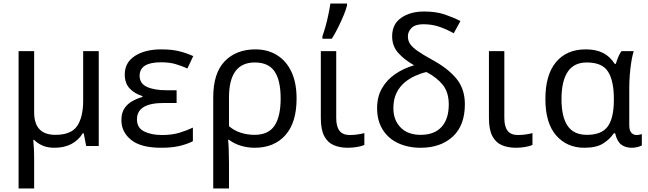

<svg xmlns="http://www.w3.org/2000/svg" viewBox="-20 -825 3662 1085"><path d="M538 -536V0H467L453 -72H448Q423 -32 383 -11Q343 10 287 10Q248 10 220 -2.5Q192 -15 172 -35H168Q170 -17 171.5 13Q173 43 173 84V240H85V-536H173V-190Q173 -63 293 -63Q382 -63 416 -113Q450 -163 450 -257V-536Z M978 -315V-243H905Q754 -243 754 -151Q754 -102 795 -82Q836 -62 896 -62Q952 -62 994.5 -75Q1037 -88 1070 -104V-27Q1039 -11 996 -0.5Q953 10 891 10Q776 10 721 -34.5Q666 -79 666 -146Q666 -186 682.5 -211.5Q699 -237 726 -252.5Q753 -268 785 -277V-282Q740 -296 712.5 -325.5Q685 -355 685 -404Q685 -472 742.5 -509Q800 -546 891 -546Q949 -546 990.5 -536Q1032 -526 1072 -508L1039 -438Q1006 -453 971.5 -463Q937 -473 890 -473Q769 -473 769 -397Q769 -353 810.5 -334Q852 -315 922 -315Z M1656 -268Q1656 -132 1592.5 -61Q1529 10 1419 10Q1379 10 1341 -1.5Q1303 -13 1274 -35H1269Q1271 -19 1272.5 17Q1274 53 1274 98V240H1185V-275Q1185 -412 1250 -479Q1315 -546 1424 -546Q1492 -546 1544.5 -514Q1597 -482 1626.5 -420Q1656 -358 1656 -268ZM1420 -472Q1274 -472 1274 -274V-112Q1303 -87 1340.5 -75Q1378 -63 1418 -63Q1497 -63 1531.5 -115Q1566 -167 1566 -268Q1566 -371 1531.5 -421.5Q1497 -472 1420 -472Z M1880 -536V-158Q1880 -110 1898.5 -86Q1917 -62 1957 -62Q1979 -62 2002.5 -65.5Q2026 -69 2039 -73V-6Q2025 1 1998 5.5Q1971 10 1945 10Q1901 10 1866.5 -4.5Q1832 -19 1812.5 -55.5Q1793 -92 1793 -157V-536ZM1802 -606V-620Q1811 -645 1820 -677.5Q1829 -710 1836 -744Q1843 -778 1847 -805H1941V-794Q1936 -772 1922 -738.5Q1908 -705 1890.5 -669.5Q1873 -634 1855 -606Z M2376 -760Q2445 -760 2494 -743Q2543 -726 2582 -706L2544 -637Q2507 -658 2465 -673Q2423 -688 2372 -688Q2327 -688 2306 -667.5Q2285 -647 2285 -619Q2285 -595 2298 -576Q2311 -557 2340.5 -536.5Q2370 -516 2419 -489Q2510 -440 2558.5 -381.5Q2607 -323 2607 -236Q2607 -116 2538.5 -53Q2470 10 2357 10Q2286 10 2230 -16Q2174 -42 2142.5 -92.5Q2111 -143 2111 -214Q2111 -278 2138.5 -326Q2166 -374 2213.5 -406.5Q2261 -439 2320 -456Q2264 -488 2230 -526.5Q2196 -565 2196 -620Q2196 -689 2247.5 -724.5Q2299 -760 2376 -760ZM2390 -418Q2359 -411 2326.5 -396.5Q2294 -382 2266 -358.5Q2238 -335 2220.5 -299.5Q2203 -264 2203 -213Q2203 -147 2243.5 -105Q2284 -63 2357 -63Q2434 -63 2475 -107.5Q2516 -152 2516 -235Q2516 -303 2482.5 -345Q2449 -387 2390 -418Z M2830 -536V-158Q2830 -110 2848.5 -86Q2867 -62 2907 -62Q2929 -62 2952.5 -65.5Q2976 -69 2989 -73V-6Q2975 1 2948 5.5Q2921 10 2895 10Q2851 10 2816.5 -4.5Q2782 -19 2762.5 -55.5Q2743 -92 2743 -157V-536Z M3282 10Q3184 10 3123 -59.5Q3062 -129 3062 -266Q3062 -402 3122 -474Q3182 -546 3290 -546Q3349 -546 3388.5 -525.5Q3428 -505 3454 -464H3460Q3465 -481 3473 -501Q3481 -521 3492 -536H3561Q3554 -514 3548 -478Q3542 -442 3539 -402Q3536 -362 3536 -326V-118Q3536 -87 3548 -74.5Q3560 -62 3577 -62Q3585 -62 3594 -64Q3603 -66 3607 -67V-3Q3600 1 3584 5.5Q3568 10 3551 10Q3514 10 3490.5 -8Q3467 -26 3456 -72H3449Q3426 -38 3388 -14Q3350 10 3282 10ZM3297 -63Q3380 -63 3414.5 -110.5Q3449 -158 3449 -261V-267Q3449 -367 3416.5 -419.5Q3384 -472 3296 -472Q3223 -472 3188 -419Q3153 -366 3153 -265Q3153 -165 3187.5 -114Q3222 -63 3297 -63Z"/></svg>

Font: Noto IKEA Latin
Style: Regular
Weight: 400
Designer: Monotype Design Team
Foundry: Monotype Imaging Inc.
Version: Version 1.0